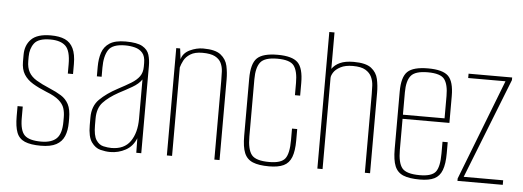

<svg xmlns="http://www.w3.org/2000/svg" viewBox="-45 -751 2404 882"><g transform="rotate(5 1157.0 -310.5)"><path d="M166 6Q119 6 92 -5.5Q65 -17 54.5 -44.5Q44 -72 44 -119V-166H68V-113Q68 -55 89.5 -34Q111 -13 166 -13Q214 -13 237 -35.5Q260 -58 260 -113V-134Q260 -156 254 -175Q248 -194 228.5 -211Q209 -228 170 -243Q133 -258 106.5 -274Q80 -290 65.5 -313Q51 -336 51 -372V-403Q51 -448 78.5 -475.5Q106 -503 168 -503Q208 -503 233.5 -491.5Q259 -480 272 -453Q285 -426 285 -381V-335H261V-378Q261 -440 238 -462Q215 -484 168 -484Q113 -484 94 -459Q75 -434 75 -397V-377Q75 -346 86.5 -325.5Q98 -305 122 -290.5Q146 -276 184 -260Q215 -247 237.5 -233Q260 -219 272.5 -195.5Q285 -172 285 -129V-112Q285 -75 274 -48.5Q263 -22 237 -8Q211 6 166 6Z M486 7Q465 7 441 1Q417 -5 399.5 -29.5Q382 -54 382 -108V-143Q382 -196 414 -227.5Q446 -259 495 -285Q531 -304 555.5 -319Q580 -334 593 -352Q606 -370 606 -397V-414Q606 -445 592.5 -460.5Q579 -476 557.5 -481.5Q536 -487 513 -487Q454 -487 435.5 -458Q417 -429 417 -376V-334H395V-378Q395 -415 404.5 -443.5Q414 -472 439.5 -488.5Q465 -505 513 -505Q566 -505 590.5 -491Q615 -477 622 -453.5Q629 -430 629 -403V0H606L605 -67Q590 -29 557 -11Q524 7 486 7ZM490 -12Q549 -12 577 -52Q605 -92 605 -157V-338Q591 -317 561.5 -300Q532 -283 501 -267Q456 -242 431 -215Q406 -188 406 -140V-110Q406 -62 419.5 -41.5Q433 -21 453 -16.5Q473 -12 490 -12Z M747 0V-495H765L771 -446Q779 -475 809.5 -489.5Q840 -504 871 -504Q927 -504 952 -484Q977 -464 983.5 -434Q990 -404 990 -372V0H966V-363Q966 -385 965 -406.5Q964 -428 955.5 -445.5Q947 -463 927 -473.5Q907 -484 869 -484Q834 -484 813.5 -471Q793 -458 784 -440.5Q775 -423 771 -408V0Z M1219 9Q1171 9 1143.5 -2.5Q1116 -14 1104.5 -42Q1093 -70 1093 -121V-384Q1093 -454 1119.5 -479.5Q1146 -505 1214 -505Q1281 -505 1307 -479.5Q1333 -454 1333 -385V-327H1309V-384Q1309 -438 1291 -462.5Q1273 -487 1214 -487Q1156 -487 1136.5 -462.5Q1117 -438 1117 -384V-120Q1117 -60 1136.5 -35.5Q1156 -11 1218 -11Q1273 -11 1291 -34.5Q1309 -58 1309 -120V-173H1333V-121Q1333 -72 1322 -43.5Q1311 -15 1286 -3Q1261 9 1219 9Z M1441 0V-630H1465V-462Q1478 -481 1502 -492Q1526 -503 1565 -503Q1621 -503 1646 -483.5Q1671 -464 1677.5 -434Q1684 -404 1684 -372V0H1660V-363Q1660 -381 1659 -402Q1658 -423 1649.5 -441.5Q1641 -460 1621 -472Q1601 -484 1563 -484Q1528 -484 1506 -472.5Q1484 -461 1474.5 -446Q1465 -431 1465 -420V0Z M1914 9Q1865 9 1837.5 -2.5Q1810 -14 1798.5 -42Q1787 -70 1787 -121V-385Q1787 -453 1813.5 -478Q1840 -503 1908 -503Q1975 -503 2001 -478Q2027 -453 2027 -385V-262H1811V-119Q1811 -59 1830.5 -35Q1850 -11 1912 -11Q1967 -11 1985 -34Q2003 -57 2003 -119V-173H2027V-122Q2027 -73 2016 -44Q2005 -15 1980.5 -3Q1956 9 1914 9ZM1811 -281H2003V-384Q2003 -437 1985 -461Q1967 -485 1908 -485Q1850 -485 1830.5 -461Q1811 -437 1811 -384Z M2087 0V-11L2267 -475H2095V-495H2296V-483L2114 -21H2296V0Z"/></g></svg>

Font: Alumni Sans Thin Thin
Style: Regular
Weight: 250
Version: Version 1.018